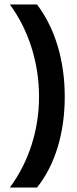

<svg xmlns="http://www.w3.org/2000/svg" viewBox="-20 -695 346 865"><path d="M24.2 150Q88.3 63.3 122.1 -41.7Q155.8 -146.7 155.8 -260Q155.8 -374.2 121.7 -481.7Q87.5 -589.2 24.2 -675H146.7Q208.3 -593.3 240 -487.1Q271.7 -380.8 271.7 -259.2Q271.7 -137.5 240 -32.5Q208.3 72.5 146.7 150Z"/></svg>

Font: Funnel Display SemiBold
Style: Regular
Weight: 600
Designer: NORD ID, Kristian Moeller
Foundry: Dicotype
Version: Version 1.000